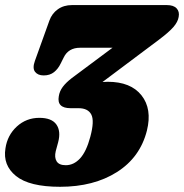

<svg xmlns="http://www.w3.org/2000/svg" viewBox="-22 -720 725 756"><path d="M556.5 -206Q530 -100.5 438.5 -42.5Q347 15.5 214.5 15.5Q93.5 15.5 41 -27Q-11.5 -69.5 -0.5 -136Q7 -187.5 44.2 -221.8Q81.5 -256 133 -256Q181.5 -256 200 -229.8Q218.5 -203.5 207 -160L197.5 -125Q191.5 -100 201 -84.8Q210.5 -69.5 237 -69.5Q268.5 -69.5 293.2 -96.2Q318 -123 333.5 -181Q350.5 -244 337.5 -269Q324.5 -294 287 -294H256Q201 -294 209.5 -341Q212.5 -361 225.2 -378Q238 -395 260 -412L421 -532H293.5Q247 -532 228.5 -493L217 -470Q207 -449 190.8 -436Q174.5 -423 150 -423Q127 -423 116 -437.2Q105 -451.5 115.5 -480.5L172.5 -639Q182.5 -667 205.8 -683.5Q229 -700 261.5 -700H635Q661.5 -700 673.5 -687Q685.5 -674 681.5 -653.5Q678.5 -634 660.8 -613.5Q643 -593 603 -563L381.5 -397Q391 -398 402 -398Q493 -398 535.2 -344.5Q577.5 -291 556.5 -206Z"/></svg>

Font: Fraunces 72pt S100 Black
Style: Italic
Weight: 900
Italic angle: -16°
Version: Version 1.000; ttfautohint (v1.8.3)